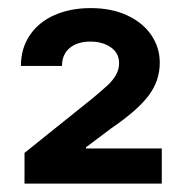

<svg xmlns="http://www.w3.org/2000/svg" viewBox="-20 -803 446 470"><path d="M40 -428.7 208 -563.5Q231.9 -583.5 244.4 -595.2Q256.8 -606.9 264.2 -620.1Q271.5 -633.3 271.5 -648.4Q271.5 -672.9 251.5 -687Q231.4 -701.2 201.2 -701.2Q169.4 -701.2 150.6 -685.5Q131.8 -669.9 131.8 -641.6H31.2Q31.2 -684.6 53 -716.8Q74.7 -749 113.5 -766.1Q152.3 -783.2 202.1 -783.2Q252.4 -783.2 290.8 -765.6Q329.1 -748 350.1 -717.5Q371.1 -687 371.1 -649.4Q371.1 -605 343.5 -568.6Q315.9 -532.2 252.9 -489.3L190.4 -442.4V-439.5H376V-353.5H40Z"/></svg>

Font: Pretendard
Style: Bold
Weight: 700
Designer: Base glyphs from Inter by Rasmus Andersson; Hangeul glyphs from Noto Sans CJK(Source Han Sans) by Jang Soo-young and Kan
Foundry: Kil Hyung-jin
Version: Version 1.309